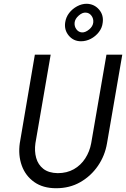

<svg xmlns="http://www.w3.org/2000/svg" viewBox="-20 -990 669 1019"><path d="M326 -871Q330 -899 347 -921Q364 -943 389 -956.5Q414 -970 440 -970Q480 -969 505.5 -939.5Q531 -910 525 -869Q522 -842 504.5 -819.5Q487 -797 462 -784Q437 -771 410 -771Q370 -771 345 -801Q320 -831 326 -871ZM376 -870Q374 -850 385.5 -834.5Q397 -819 415 -818Q433 -817 453 -833.5Q473 -850 475 -871Q477 -891 465.5 -906.5Q454 -922 436 -923Q418 -925 398 -907.5Q378 -890 376 -870ZM165 -700H249L168 -230Q162 -188 172 -152Q182 -116 210 -94Q238 -72 286 -71Q335 -71 372 -92Q409 -113 432.5 -149.5Q456 -186 464 -230L545 -700H629L548 -230Q537 -164 500 -110Q463 -56 406.5 -23.5Q350 9 278 9Q208 9 161.5 -24Q115 -57 95.5 -111.5Q76 -166 85 -230Z"/></svg>

Font: Von Book
Style: Italic
Weight: 400
Version: Version 4.000; ttfautohint (v1.8.4.7-5d5b)